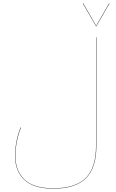

<svg xmlns="http://www.w3.org/2000/svg" viewBox="-20 -952 694 1144"><path d="M554 -730V-80Q554 48 492 110Q430 172 298 172Q180 172 125 119.5Q70 67 70 -21Q70 -112 103 -193L105 -192Q72 -111 72 -21Q72 66 126 118Q180 170 298 170Q430 170 491 108.5Q552 47 552 -80V-730ZM553 -798 630 -932 632 -931 554 -796H552L474 -931L476 -932Z"/></svg>

Font: FiraGO Two
Style: Regular
Weight: 100
Designer: bBox Type
Foundry: bBox Type GmbH
Version: Version 1.001